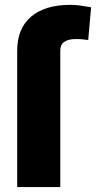

<svg xmlns="http://www.w3.org/2000/svg" viewBox="-20 -759 403 779"><path d="M49.8 0V-551.8Q49.3 -642.6 105.5 -690.9Q161.6 -739.3 265.6 -739.3Q283.7 -739.3 301 -737.1Q318.4 -734.9 349.6 -729.5L337.9 -596.7Q326.2 -598.1 314.7 -599.4Q303.2 -600.6 288.1 -600.6Q223.1 -600.6 224.6 -551.8V0Z"/></svg>

Font: Pretendard GOV Black
Style: Regular
Weight: 900
Designer: Base glyphs from Inter by Rasmus Andersson; Hangeul glyphs from Noto Sans CJK(Source Han Sans) by Jang Soo-young and Kan
Foundry: Kil Hyung-jin
Version: Version 1.309